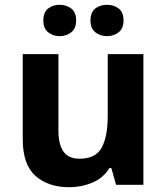

<svg xmlns="http://www.w3.org/2000/svg" viewBox="-20 -772 697 802"><path d="M579 -546V0H465L445 -70H437Q411 -28 365.5 -9Q320 10 269 10Q181 10 128 -37.5Q75 -85 75 -190V-546H224V-227Q224 -169 245 -139Q266 -109 312 -109Q380 -109 405 -155.5Q430 -202 430 -289V-546ZM161 -686Q161 -721 181 -736.5Q201 -752 228.9 -752Q256.8 -752 277.4 -736.6Q298 -721.2 298 -686.4Q298 -653 277.4 -637Q256.8 -621 228.9 -621Q201 -621 181 -637.2Q161 -653.5 161 -686ZM358 -686Q358 -721 378.1 -736.5Q398.3 -752 426.6 -752Q455 -752 475.5 -736.6Q496 -721.2 496 -686.4Q496 -653 475.4 -637Q454.9 -621 427 -621Q398.5 -621 378.2 -637.2Q358 -653.5 358 -686Z"/></svg>

Font: Noto Sans Javanese
Style: Regular
Weight: 400
Designer: Monotype Design Team
Foundry: Monotype Imaging Inc.
Version: Version 2.004